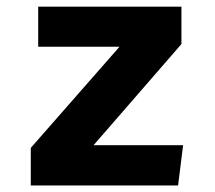

<svg xmlns="http://www.w3.org/2000/svg" viewBox="-20 -565 655 585"><path d="M265.1 -122.6H537.9L522.6 0H73.8V-114.4L344.1 -422.6H96.4V-544.6H532.8V-430.8Z"/></svg>

Font: FiraCode Nerd Font
Style: Bold
Weight: 700
Designer: Carrois Corporate, Edenspiekermann AG, Nikita Prokopov
Foundry: Carrois Corporate, Edenspiekermann AG, Nikita Prokopov
Version: Version 6.002;Nerd Fonts 2.1.0